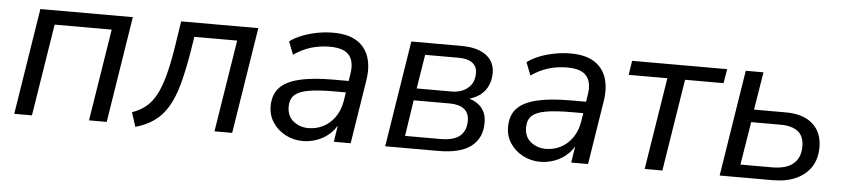

<svg xmlns="http://www.w3.org/2000/svg" viewBox="-37 -680 3837 875"><g transform="rotate(5 1882.0 -242.0)"><path d="M42 0 119 -486H542L465 0H384L451 -421H190L123 0Z M597 11 576 -54Q613 -67 639.5 -89Q666 -111 684.5 -146Q703 -181 717.5 -234Q732 -287 744 -362L763 -486H1116L1039 0H958L1025 -421H829L819 -357Q804 -266 786.5 -202Q769 -138 743.5 -96Q718 -54 682.5 -28.5Q647 -3 597 11Z M1362 9Q1320 9 1283.5 -10Q1247 -29 1225 -62Q1203 -95 1203 -137Q1203 -189 1231.5 -220.5Q1260 -252 1321 -267Q1382 -282 1478 -282H1558L1550 -229H1489Q1412 -229 1367.5 -221Q1323 -213 1304 -194Q1285 -175 1285 -142Q1285 -98 1314.5 -75Q1344 -52 1382 -52Q1419 -52 1450.5 -68Q1482 -84 1504 -115.5Q1526 -147 1533 -190L1552 -312Q1562 -370 1537.5 -400Q1513 -430 1449 -430Q1404 -430 1363.5 -418Q1323 -406 1284 -379L1261 -438Q1285 -456 1317 -468.5Q1349 -481 1385.5 -488Q1422 -495 1458 -495Q1526 -495 1566.5 -469.5Q1607 -444 1622 -398Q1637 -352 1627 -290L1581 0H1504L1521 -110H1531Q1518 -70 1491.5 -43.5Q1465 -17 1431 -4Q1397 9 1362 9Z M1739 0 1816 -486H2045Q2096 -486 2130 -472Q2164 -458 2181 -433.5Q2198 -409 2198 -376Q2198 -337 2181.5 -308Q2165 -279 2134.5 -262.5Q2104 -246 2062 -242L2064 -255Q2116 -253 2148.5 -225Q2181 -197 2181 -146Q2181 -76 2132 -38Q2083 0 1982 0ZM1825 -55H1986Q2048 -55 2076 -79Q2104 -103 2104 -148Q2104 -184 2081 -202Q2058 -220 2014 -220H1850ZM1859 -275H2017Q2064 -275 2093 -299.5Q2122 -324 2122 -368Q2122 -399 2100 -415Q2078 -431 2038 -431H1884Z M2448 9Q2406 9 2369.5 -10Q2333 -29 2311 -62Q2289 -95 2289 -137Q2289 -189 2317.5 -220.5Q2346 -252 2407 -267Q2468 -282 2564 -282H2644L2636 -229H2575Q2498 -229 2453.5 -221Q2409 -213 2390 -194Q2371 -175 2371 -142Q2371 -98 2400.5 -75Q2430 -52 2468 -52Q2505 -52 2536.5 -68Q2568 -84 2590 -115.5Q2612 -147 2619 -190L2638 -312Q2648 -370 2623.5 -400Q2599 -430 2535 -430Q2490 -430 2449.5 -418Q2409 -406 2370 -379L2347 -438Q2371 -456 2403 -468.5Q2435 -481 2471.5 -488Q2508 -495 2544 -495Q2612 -495 2652.5 -469.5Q2693 -444 2708 -398Q2723 -352 2713 -290L2667 0H2590L2607 -110H2617Q2604 -70 2577.5 -43.5Q2551 -17 2517 -4Q2483 9 2448 9Z M2926 0 2993 -421H2816L2826 -486H3261L3250 -421H3074L3007 0Z M3269 0 3346 -486H3427L3399 -313H3543Q3625 -313 3668 -274Q3711 -235 3711 -168Q3711 -115 3686.5 -77.5Q3662 -40 3617.5 -20Q3573 0 3511 0ZM3359 -58H3504Q3568 -58 3600.5 -85.5Q3633 -113 3633 -164Q3633 -212 3605 -233.5Q3577 -255 3525 -255H3391Z"/></g></svg>

Font: Nunito Sans 12pt
Style: Italic
Weight: 400
Italic angle: -9°
Designer: Vernon Adams
Foundry: Vernon Adams
Version: Version 3.101;gftools[0.9.27]